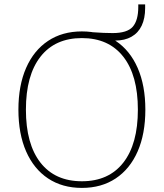

<svg xmlns="http://www.w3.org/2000/svg" viewBox="-20 -874 769 901"><path d="M66.4 -359.4Q66.4 -472.7 102.5 -555.2Q138.7 -637.7 205.6 -682.1Q272.5 -726.6 364.3 -726.6Q456.1 -726.6 522.9 -682.1Q589.8 -637.7 626 -555.2Q662.1 -472.7 662.1 -359.4Q662.1 -246.1 626 -163.6Q589.8 -81.1 522.9 -36.6Q456.1 7.8 364.3 7.8Q272.5 7.8 205.6 -36.6Q138.7 -81.1 102.5 -163.6Q66.4 -246.1 66.4 -359.4ZM627 -359.4Q627 -520.5 558.6 -607.9Q490.2 -695.3 364.3 -695.3Q238.3 -695.3 169.9 -607.9Q101.6 -520.5 101.6 -359.4Q101.6 -198.2 169.9 -110.8Q238.3 -23.4 364.3 -23.4Q490.2 -23.4 558.6 -110.8Q627 -198.2 627 -359.4ZM508.8 -718.8Q577.1 -718.8 603 -748.5Q628.9 -778.3 628.9 -841.8V-853.5H661.1V-835.9Q661.1 -788.1 645 -753.9Q628.9 -719.7 597.2 -701.7Q565.4 -683.6 520.5 -683.6H469.7L416 -722.7Q467.8 -718.8 508.8 -718.8Z"/></svg>

Font: Min Sans VF VF
Style: Regular
Weight: 400
Designer: Jinseong-Kim, NotoSansCJK, Nunito
Foundry: Jinseong-Kim
Version: Version 1.420;Glyphs 3.1.2 (3151)